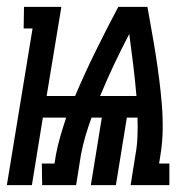

<svg xmlns="http://www.w3.org/2000/svg" viewBox="-45 -540 565 560"><path d="M-25 0 50 -457H24L25 -520H134L91 -260H174Q202 -326 234 -391Q266 -456 300 -520H385Q391 -485 397.5 -449.5Q404 -414 409.5 -378.5Q415 -343 419.5 -307.5Q424 -272 427 -235.5Q430 -199 429.5 -162Q429 -125 423 -88L419 -63H449V0H336L350 -88Q355 -115 356 -142.5Q357 -170 356 -197H325L293 0H220L252 -197H222Q212 -170 204 -142.5Q196 -115 191 -88L177 0H78L77 -63H114L118 -88Q123 -115 131 -142.5Q139 -170 148 -197H80L48 0ZM247 -260H353Q349 -306 343.5 -351.5Q338 -397 332 -441Q309 -397 287.5 -351.5Q266 -306 247 -260Z"/></svg>

Font: Iosevka Curly Slab Semibold
Style: Italic
Weight: 600
Italic angle: -9°
Monospace: yes
Designer: Belleve Invis
Foundry: Belleve Invis
Version: Version 22.1.2; ttfautohint (v1.8.4)